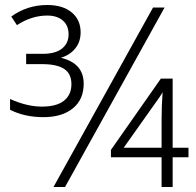

<svg xmlns="http://www.w3.org/2000/svg" viewBox="-20 -744 780 764"><path d="M168 -724.1Q229.5 -724.1 265.1 -694.8Q300.8 -665.5 300.8 -615.2Q300.8 -577.6 279.5 -551.3Q258.3 -524.9 222.2 -514.2Q313 -492.2 313 -411.1Q313 -347.7 269.8 -312.7Q226.6 -277.8 152.6 -277.8Q78.6 -277.8 20 -307.1V-350.1Q87.4 -319.8 146.5 -319.8Q205.6 -319.8 234.9 -343.5Q264.2 -367.2 264.2 -408.9Q264.2 -450.7 235.4 -469.7Q206.5 -488.8 147.9 -488.8H84V-529.8H149.9Q200.7 -529.8 226.8 -550.8Q252.9 -571.8 252.9 -607.2Q252.9 -642.6 230 -662.4Q207 -682.1 168 -682.1Q106 -682.1 47.4 -644L24.9 -678.2Q88.4 -724.1 168 -724.1ZM238.8 0H192.9L588.9 -713.9H634.8ZM667 -156.2H730V-118.2H667V0H623V-118.2H421.4V-147.5L620.1 -431.2H667ZM623 -156.2V-264.2Q623 -325.2 627 -377.4Q623.5 -370.1 614.3 -356.7Q605 -343.3 472.2 -156.2Z"/></svg>

Font: Open Sans Hebrew Light
Style: Regular
Weight: 300
Foundry: Ascender Corporation, Yanek Iontef
Version: Version 2.001;PS 002.001;hotconv 1.0.70;makeotf.lib2.5.58329